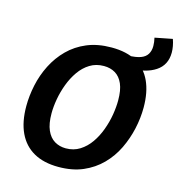

<svg xmlns="http://www.w3.org/2000/svg" viewBox="-123 -961 1013 1082"><g transform="rotate(15 383.0 -420.0)"><path d="M315 12Q229 12 170.5 -21Q112 -54 82 -117.5Q52 -181 52 -273Q52 -333 65.5 -396Q79 -459 108 -516.5Q137 -574 182 -619Q227 -664 289 -690Q351 -716 432 -716Q520 -716 577.5 -683.5Q635 -651 664 -588Q693 -525 693 -435Q693 -374 679 -311Q665 -248 637 -190Q609 -132 564 -86.5Q519 -41 457.5 -14.5Q396 12 315 12ZM328 -100Q374 -100 409.5 -122.5Q445 -145 470.5 -181.5Q496 -218 512.5 -263Q529 -308 536.5 -353Q544 -398 544 -437Q544 -497 528 -533.5Q512 -570 483.5 -587Q455 -604 417 -604Q371 -604 335.5 -582Q300 -560 274.5 -523.5Q249 -487 232.5 -443Q216 -399 208 -354Q200 -309 200 -270Q200 -210 216.5 -172.5Q233 -135 262 -117.5Q291 -100 328 -100ZM562 -629 531 -696Q578 -697 605 -707Q632 -717 644 -737Q656 -757 656 -784Q656 -795 654.5 -807.5Q653 -820 650 -832L752 -852Q759 -832 762.5 -812.5Q766 -793 766 -776Q766 -703 710 -666Q654 -629 562 -629Z"/></g></svg>

Font: Bitter Thin
Style: Bold Italic
Weight: 700
Italic angle: -9°
Version: Version 3.021